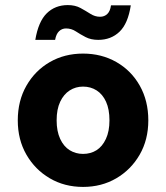

<svg xmlns="http://www.w3.org/2000/svg" viewBox="-20 -724 654 756"><path d="M307 12Q234 12 176 -22Q118 -56 84 -115Q50 -174 50 -250Q50 -327 84 -386.5Q118 -446 176 -479.5Q234 -513 307 -513Q380 -513 438.5 -479.5Q497 -446 530.5 -386.5Q564 -327 564 -250Q564 -174 530 -115Q496 -56 438 -22Q380 12 307 12ZM307 -118Q337 -118 360 -132.5Q383 -147 397 -177Q411 -207 411 -250Q411 -294 397.5 -323.5Q384 -353 360.5 -368Q337 -383 307 -383Q278 -383 254.5 -368Q231 -353 217 -323.5Q203 -294 203 -250Q203 -207 217 -177Q231 -147 254.5 -132.5Q278 -118 307 -118ZM367 -567Q338 -567 317 -578Q296 -589 278.5 -600.5Q261 -612 240 -612Q224 -612 212.5 -601Q201 -590 197 -567H119Q131 -639 164 -671.5Q197 -704 247 -704Q276 -704 297 -692.5Q318 -681 336 -669.5Q354 -658 374 -658Q391 -658 402.5 -669Q414 -680 417 -703H495Q484 -631 450.5 -599Q417 -567 367 -567Z"/></svg>

Font: DM Sans 18pt Black
Style: Regular
Weight: 900
Designer: Colophon Foundry, Jonny Pinhorn
Foundry: Colophon Foundry
Version: Version 4.004;gftools[0.9.30]